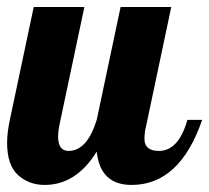

<svg xmlns="http://www.w3.org/2000/svg" viewBox="-28 -520 595 546"><path d="M546.9 -179.2Q483.4 5.9 346.2 5.9Q256.8 5.9 247.1 -88.9Q188.5 5.9 99.1 5.9Q54.2 5.9 22.9 -22.5Q-7.8 -50.8 -7.8 -113.8Q-7.8 -142.1 0 -179.2L67.9 -500H211.9L140.1 -160.2Q137.2 -144.5 137.2 -131.8Q137.2 -90.8 167 -90.8Q219.7 -90.8 247.1 -179.2L314.9 -500H459L387.2 -160.2Q382.8 -143.1 382.8 -125Q382.8 -90.8 423.8 -90.8Q480 -90.8 504.9 -179.2Z"/></svg>

Font: UVF Lobster12
Style: Regular
Weight: 400
Designer: Pablo Impallari
Foundry: Pablo Impallari. www.impallari.com
Version: Version 1.004